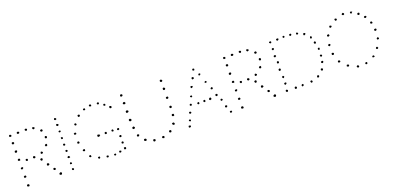

<svg xmlns="http://www.w3.org/2000/svg" viewBox="2 -1648 5266 2574"><g transform="rotate(-20 2635.0 -360.5)"><path d="M341.8 -704.1Q336.9 -704.1 333 -703.1Q329.1 -702.1 325.2 -704.1Q319.3 -709 318.4 -712.9Q317.4 -716.8 315.4 -719.7Q319.3 -723.6 321.3 -731.4Q325.2 -731.4 328.1 -732.4Q331.1 -733.4 334 -732.4Q337.9 -732.4 340.3 -729.5Q342.8 -726.6 347.7 -725.6Q349.6 -715.8 346.7 -711.4Q343.8 -707 341.8 -704.1ZM238.3 -716.8Q237.3 -712.9 234.4 -711.9Q231.4 -710.9 233.4 -706.1Q229.5 -705.1 227.5 -703.6Q225.6 -702.1 221.7 -701.2Q217.8 -701.2 214.4 -702.1Q210.9 -703.1 207 -704.1Q204.1 -706.1 203.6 -709.5Q203.1 -712.9 201.2 -715.8Q204.1 -718.8 206.1 -727.5Q210 -729.5 214.8 -730Q219.7 -730.5 224.6 -730.5Q231.4 -722.7 232.9 -723.1Q234.4 -723.6 235.4 -722.7ZM124 -712.9Q122.1 -706.1 122.1 -702.1Q101.6 -694.3 93.8 -702.1Q93.8 -705.1 92.3 -707.5Q90.8 -710 90.8 -712.9Q94.7 -717.8 94.2 -720.7Q93.8 -723.6 95.7 -726.6Q97.7 -724.6 100.1 -726.1Q102.5 -727.5 106.4 -727.5Q110.4 -726.6 112.3 -725.6Q114.3 -724.6 118.2 -722.7Q118.2 -718.8 120.1 -716.8Q122.1 -714.8 124 -712.9ZM451.2 -707Q451.2 -704.1 450.7 -702.1Q450.2 -700.2 450.2 -696.3Q439.5 -689.5 434.6 -688.5Q429.7 -687.5 424.8 -691.4Q419.9 -695.3 419.9 -697.8Q419.9 -700.2 417 -700.2Q420.9 -708 418.9 -713.9Q422.9 -715.8 425.3 -717.8Q427.7 -719.7 431.6 -718.8Q447.3 -713.9 451.2 -707ZM542 -639.6Q540 -635.7 540 -634.8Q540 -633.8 539.1 -628.9Q535.2 -627.9 534.7 -625.5Q534.2 -623 529.3 -622.1Q524.4 -620.1 520.5 -622.6Q516.6 -625 511.7 -626Q509.8 -630.9 508.3 -635.7Q506.8 -640.6 508.8 -647.5Q521.5 -653.3 523.9 -652.8Q526.4 -652.3 528.3 -654.3Q535.2 -647.5 537.6 -644.5Q540 -641.6 542 -639.6ZM102.5 -590.8Q92.8 -598.6 92.8 -602.1Q92.8 -605.5 89.8 -606.4Q91.8 -608.4 92.8 -610.8Q93.8 -613.3 93.8 -618.2Q97.7 -620.1 102.5 -622.1Q107.4 -624 112.3 -622.1Q115.2 -620.1 118.2 -618.7Q121.1 -617.2 123 -615.2L125 -601.6Q113.3 -590.8 102.5 -590.8ZM565.4 -529.3Q564.5 -526.4 562 -524.4Q559.6 -522.5 558.6 -518.6Q553.7 -517.6 550.8 -517.1Q547.9 -516.6 543.9 -515.6Q541 -518.6 538.6 -523.4Q536.1 -528.3 533.2 -531.2Q537.1 -543 539.1 -544.4Q541 -545.9 543 -549.8Q547.9 -548.8 549.3 -547.9Q550.8 -546.9 554.7 -547.9Q561.5 -542 563 -541Q564.5 -540 565.4 -538.1ZM124 -498Q127 -490.2 123 -484.4Q119.1 -478.5 115.2 -473.6Q94.7 -468.8 89.8 -484.4Q92.8 -490.2 91.8 -495.1Q93.8 -496.1 95.2 -499Q96.7 -502 98.6 -503.9Q113.3 -503.9 116.2 -501.5Q119.1 -499 124 -498ZM523.4 -448.2 531.2 -438.5Q532.2 -428.7 531.2 -426.3Q530.3 -423.8 530.3 -420.9Q525.4 -422.9 524.4 -419.9Q523.4 -417 519.5 -415Q513.7 -415 510.7 -417.5Q507.8 -419.9 502.9 -419.9Q504.9 -424.8 502.4 -427.2Q500 -429.7 499 -432.6Q506.8 -444.3 512.2 -445.3Q517.6 -446.3 523.4 -448.2ZM125 -374Q121.1 -364.3 121.6 -362.8Q122.1 -361.3 122.1 -360.4Q115.2 -351.6 114.3 -354Q113.3 -356.4 111.3 -357.4Q99.6 -357.4 97.7 -358.9Q95.7 -360.4 93.8 -361.3Q91.8 -368.2 91.8 -370.1Q91.8 -372.1 89.8 -374Q97.7 -382.8 102.1 -384.8Q106.4 -386.7 115.2 -385.7Q118.2 -383.8 120.1 -379.9Q122.1 -376 125 -374ZM443.4 -359.4Q443.4 -346.7 434.6 -342.8Q418 -338.9 411.1 -346.7Q412.1 -354.5 412.6 -358.9Q413.1 -363.3 416 -370.1Q418.9 -371.1 422.4 -372.1Q425.8 -373 427.7 -372.1Q438.5 -365.2 439.9 -363.3Q441.4 -361.3 443.4 -359.4ZM327.1 -342.8Q325.2 -337.9 326.7 -333.5Q328.1 -329.1 325.2 -324.2Q323.2 -320.3 314.9 -318.8Q306.6 -317.4 301.8 -320.3Q296.9 -329.1 294.9 -331.1Q293 -333 293.9 -335Q293.9 -337.9 296.9 -340.8Q299.8 -343.8 300.8 -347.7Q304.7 -347.7 307.1 -348.6Q309.6 -349.6 313.5 -349.6Q317.4 -348.6 319.8 -345.2Q322.3 -341.8 327.1 -342.8ZM214.8 -346.7Q216.8 -342.8 218.3 -341.8Q219.7 -340.8 221.7 -336.9Q218.8 -325.2 218.3 -324.7Q217.8 -324.2 214.8 -320.3Q203.1 -315.4 198.2 -320.3Q188.5 -332 190.4 -336.9Q192.4 -341.8 194.3 -345.7Q203.1 -349.6 206.5 -347.7Q210 -345.7 214.8 -346.7ZM403.3 -256.8Q395.5 -256.8 392.1 -257.3Q388.7 -257.8 383.8 -255.9Q382.8 -259.8 380.9 -261.7Q378.9 -263.7 378.9 -267.6Q377 -272.5 377.9 -274.9Q378.9 -277.3 377.9 -282.2Q388.7 -286.1 394.5 -289.1Q399.4 -287.1 401.4 -285.2Q403.3 -283.2 408.2 -281.2Q410.2 -269.5 407.2 -265.6Q404.3 -261.7 403.3 -256.8ZM119.1 -262.7Q121.1 -258.8 122.6 -255.9Q124 -252.9 125 -248Q123 -245.1 120.6 -244.1Q118.2 -243.2 116.2 -241.2Q107.4 -233.4 107.4 -233.9Q107.4 -234.4 105.5 -235.4Q95.7 -237.3 94.2 -239.7Q92.8 -242.2 90.8 -243.2Q92.8 -248 91.8 -251Q90.8 -253.9 91.8 -257.8Q99.6 -260.7 100.1 -261.7Q100.6 -262.7 102.5 -262.7Q110.4 -263.7 119.1 -262.7ZM458 -196.3 465.8 -188.5Q471.7 -180.7 471.7 -178.7Q471.7 -176.8 473.6 -176.8Q462.9 -167 457 -164.6Q451.2 -162.1 444.3 -165Q438.5 -169.9 435.5 -172.9Q436.5 -182.6 438 -186.5Q439.5 -190.4 441.4 -193.4Q445.3 -195.3 449.7 -195.3Q454.1 -195.3 458 -196.3ZM91.8 -137.7Q103.5 -144.5 107.4 -144.5Q114.3 -142.6 119.1 -142.6Q122.1 -134.8 123.5 -133.8Q125 -132.8 125 -129.9Q125 -127 122.6 -123Q120.1 -119.1 118.2 -117.2Q103.5 -114.3 98.6 -116.2Q96.7 -117.2 94.7 -120.6Q92.8 -124 90.8 -126Q89.8 -129.9 91.3 -131.3Q92.8 -132.8 91.8 -137.7ZM522.5 -77.1Q515.6 -78.1 510.3 -78.6Q504.9 -79.1 501 -82Q498 -93.8 497.6 -96.2Q497.1 -98.6 499 -101.6Q505.9 -106.4 508.8 -107.9Q511.7 -109.4 516.6 -107.4Q526.4 -100.6 528.3 -100.6Q530.3 -96.7 530.8 -90.8Q531.2 -85 526.4 -83ZM114.3 10.7Q109.4 8.8 104 8.3Q98.6 7.8 93.8 5.9Q88.9 -4.9 89.8 -9.3Q90.8 -13.7 93.8 -14.6Q100.6 -23.4 102.5 -22.5Q104.5 -21.5 107.4 -21.5Q117.2 -21.5 122.1 -14.6Q125 -8.8 125 -4.9Q125 -1 124 1Q119.1 3.9 118.2 6.8Q117.2 9.8 114.3 10.7ZM577.1 11.7Q572.3 11.7 570.3 10.3Q568.4 8.8 561.5 8.8Q559.6 5.9 556.6 4.4Q553.7 2.9 551.8 1Q553.7 -13.7 554.7 -14.6Q564.5 -21.5 568.8 -22Q573.2 -22.5 576.2 -23.4Q580.1 -21.5 583 -18.6Q585.9 -15.6 588.9 -12.7Q588.9 -2 585.9 2Q581.1 8.8 580.1 9.8Q579.1 10.7 577.1 11.7Z M764.6 -722.7Q765.6 -717.8 764.6 -715.3Q763.7 -712.9 763.7 -709Q752.9 -706.1 750 -705.1Q747.1 -704.1 745.1 -704.1Q733.4 -710 733.4 -717.8Q733.4 -722.7 735.8 -725.1Q738.3 -727.5 740.2 -732.4Q749 -734.4 754.9 -730.5Q760.7 -726.6 764.6 -722.7ZM767.6 -637.7Q764.6 -627.9 764.6 -625Q756.8 -620.1 754.9 -620.1Q749 -618.2 744.6 -620.1Q740.2 -622.1 738.3 -624Q732.4 -634.8 733.9 -636.7Q735.4 -638.7 734.4 -642.6Q738.3 -643.6 740.7 -646.5Q743.2 -649.4 748 -649.4Q757.8 -644.5 761.7 -642.6Q765.6 -640.6 767.6 -637.7ZM759.8 -531.2Q752 -528.3 744.1 -529.3Q739.3 -533.2 735.8 -537.1Q732.4 -541 736.3 -547.9Q750 -556.6 754.4 -553.7Q758.8 -550.8 763.7 -547.9Q763.7 -540 762.7 -536.6Q761.7 -533.2 759.8 -531.2ZM738.3 -435.5Q737.3 -441.4 735.4 -446.8Q733.4 -452.1 734.4 -457Q738.3 -459 741.2 -460.4Q744.1 -461.9 749 -460.9Q752.9 -460 755.4 -457.5Q757.8 -455.1 761.7 -455.1Q761.7 -446.3 760.3 -442.4Q758.8 -438.5 755.9 -433.6Q750 -434.6 746.6 -434.1Q743.2 -433.6 738.3 -435.5ZM754.9 -341.8Q747.1 -339.8 742.2 -340.8Q736.3 -343.8 735.8 -343.8Q735.4 -343.8 733.4 -347.7Q729.5 -356.4 731.4 -359.4Q734.4 -364.3 736.8 -365.2Q739.3 -366.2 739.3 -368.2Q747.1 -369.1 749 -368.2Q751 -367.2 755.9 -365.2Q756.8 -361.3 759.3 -359.9Q761.7 -358.4 761.7 -355.5Q761.7 -350.6 759.3 -348.6Q756.8 -346.7 754.9 -341.8ZM740.2 -278.3Q741.2 -280.3 745.1 -278.3Q749 -276.4 751 -279.3Q756.8 -273.4 758.3 -273.4Q759.8 -273.4 761.7 -272.5Q763.7 -265.6 761.7 -261.2Q759.8 -256.8 757.8 -252.9Q752 -251 745.1 -251.5Q738.3 -252 734.4 -255.9Q732.4 -262.7 733.4 -269Q734.4 -275.4 740.2 -278.3ZM752 -191.4Q754.9 -183.6 761.7 -182.6Q762.7 -172.9 764.2 -172.9Q765.6 -172.9 766.6 -170.9Q760.7 -168 759.8 -166.5Q758.8 -165 756.8 -166Q752 -164.1 748 -163.6Q744.1 -163.1 739.3 -164.1Q732.4 -168.9 730.5 -171.9Q728.5 -174.8 728.5 -175.8Q733.4 -184.6 735.8 -186Q738.3 -187.5 740.2 -191.4Q743.2 -189.5 746.1 -190.9Q749 -192.4 752 -191.4ZM744.1 -103.5Q751 -99.6 754.9 -99.6Q759.8 -90.8 760.7 -86.9Q761.7 -83 759.8 -81.1Q754.9 -77.1 749 -77.1Q743.2 -77.1 735.4 -78.1Q734.4 -82 732.9 -83.5Q731.4 -85 731.4 -89.8Q737.3 -100.6 739.7 -101.1Q742.2 -101.6 744.1 -103.5ZM731.4 -14.6Q740.2 -18.6 740.7 -19Q741.2 -19.5 744.1 -19.5Q747.1 -21.5 749.5 -19Q752 -16.6 755.9 -15.6Q759.8 -7.8 759.3 -5.4Q758.8 -2.9 760.7 -2Q758.8 1 756.3 2Q753.9 2.9 753.9 6.8Q744.1 9.8 738.8 5.9Q733.4 2 730.5 -2.9Q731.4 -4.9 731.4 -8.3Q731.4 -11.7 731.4 -14.6Z M1266.6 -737.3Q1267.6 -727.5 1266.1 -724.1Q1264.6 -720.7 1263.7 -715.8Q1247.1 -712.9 1236.3 -723.6Q1235.4 -728.5 1236.8 -731Q1238.3 -733.4 1237.3 -737.3Q1242.2 -739.3 1247.1 -744.1Q1253.9 -743.2 1257.8 -740.7Q1261.7 -738.3 1266.6 -737.3ZM1374 -726.6Q1376 -711.9 1369.1 -707Q1358.4 -703.1 1350.6 -709Q1342.8 -714.8 1344.7 -723.6Q1346.7 -727.5 1351.6 -731Q1356.4 -734.4 1361.3 -734.4Q1366.2 -734.4 1368.7 -731.4Q1371.1 -728.5 1374 -726.6ZM1171.9 -716.8Q1171.9 -711.9 1172.9 -708.5Q1173.8 -705.1 1173.8 -700.2Q1165 -693.4 1157.2 -694.3Q1154.3 -694.3 1151.4 -697.8Q1148.4 -701.2 1144.5 -699.2Q1144.5 -705.1 1144.5 -707.5Q1144.5 -710 1145.5 -715.8Q1155.3 -721.7 1161.1 -720.2Q1167 -718.8 1171.9 -716.8ZM1448.2 -662.1Q1443.4 -660.2 1439.5 -659.2Q1435.5 -658.2 1428.7 -660.2Q1420.9 -668 1420.4 -670.4Q1419.9 -672.9 1418 -674.8Q1421.9 -679.7 1427.2 -684.1Q1432.6 -688.5 1439.5 -686.5Q1449.2 -676.8 1449.7 -671.4Q1450.2 -666 1448.2 -662.1ZM1078.1 -657.2Q1076.2 -652.3 1076.2 -644.5Q1074.2 -640.6 1070.3 -639.2Q1066.4 -637.7 1062.5 -635.7Q1058.6 -635.7 1056.6 -637.7Q1054.7 -639.6 1049.8 -639.6Q1050.8 -642.6 1048.8 -645Q1046.9 -647.5 1046.9 -650.4Q1045.9 -653.3 1047.4 -656.2Q1048.8 -659.2 1047.9 -662.1Q1058.6 -668 1063.5 -667Q1068.4 -666 1072.3 -664.1ZM1486.3 -629.9Q1499 -632.8 1502.9 -630.4Q1506.8 -627.9 1511.7 -627.9Q1516.6 -622.1 1517.6 -618.2Q1518.6 -614.3 1516.6 -609.4Q1509.8 -601.6 1508.8 -601.1Q1507.8 -600.6 1506.8 -600.6Q1495.1 -599.6 1490.7 -603.5Q1486.3 -607.4 1484.4 -612.3Q1486.3 -620.1 1488.3 -623ZM992.2 -568.4Q996.1 -560.5 996.1 -552.7Q992.2 -545.9 988.3 -543.9Q986.3 -543.9 982.9 -543.5Q979.5 -543 977.5 -543Q971.7 -547.9 968.3 -550.8Q964.8 -553.7 964.8 -558.6L969.7 -568.4Q971.7 -571.3 975.6 -571.8Q979.5 -572.3 981.4 -572.3Q986.3 -572.3 992.2 -568.4ZM917 -447.3Q921.9 -449.2 925.3 -452.6Q928.7 -456.1 933.6 -456.1Q939.5 -453.1 942.4 -453.6Q945.3 -454.1 947.3 -452.1Q949.2 -448.2 950.2 -443.8Q951.2 -439.5 949.2 -434.6Q943.4 -428.7 942.4 -429.2Q941.4 -429.7 939.5 -428.7Q925.8 -429.7 923.8 -431.2Q921.9 -432.6 918 -436.5Q920.9 -443.4 918.5 -443.8Q916 -444.3 917 -447.3ZM1228.5 -325.2Q1227.5 -320.3 1231.9 -319.3Q1236.3 -318.4 1241.2 -318.4Q1241.2 -316.4 1242.7 -314.5Q1244.1 -312.5 1243.2 -307.6Q1233.4 -304.7 1230.5 -296.9Q1225.6 -297.9 1222.7 -295.4Q1219.7 -293 1214.8 -294.9Q1208 -300.8 1207 -300.8Q1206.1 -300.8 1204.1 -302.7Q1204.1 -307.6 1203.6 -311.5Q1203.1 -315.4 1205.1 -319.3Q1209 -325.2 1211.4 -325.2Q1213.9 -325.2 1213.9 -327.1Q1218.8 -327.1 1221.7 -325.2Q1224.6 -323.2 1228.5 -325.2ZM1333 -324.2Q1337.9 -317.4 1338.9 -314Q1339.8 -310.5 1337.9 -308.6Q1335 -300.8 1333 -295.9H1317.4Q1314.5 -297.9 1312.5 -300.8Q1310.5 -303.7 1308.6 -305.7Q1309.6 -308.6 1309.6 -312.5Q1309.6 -316.4 1309.6 -320.3Q1314.5 -320.3 1316.4 -322.3Q1318.4 -324.2 1321.3 -326.2Q1324.2 -324.2 1326.2 -324.7Q1328.1 -325.2 1333 -324.2ZM1425.8 -325.2Q1430.7 -314.5 1432.6 -314.9Q1434.6 -315.4 1434.6 -313.5Q1434.6 -302.7 1429.7 -297.9Q1419.9 -297.9 1418.5 -296.9Q1417 -295.9 1414.1 -297.9Q1405.3 -305.7 1405.3 -306.6Q1405.3 -307.6 1406.2 -313.5Q1407.2 -319.3 1409.2 -321.3Q1413.1 -325.2 1425.8 -325.2ZM947.3 -327.1Q949.2 -322.3 949.2 -317.9Q949.2 -313.5 949.2 -305.7Q945.3 -301.8 939.5 -301.8Q933.6 -301.8 925.8 -301.8Q918.9 -309.6 918.9 -310.5Q918.9 -311.5 918.9 -314.5Q918.9 -319.3 920.9 -322.3Q922.9 -325.2 924.8 -328.1Q928.7 -329.1 931.2 -330.1Q933.6 -331.1 937.5 -330.1ZM1507.8 -292Q1501 -290 1498.5 -290.5Q1496.1 -291 1494.1 -288.1Q1489.3 -291 1485.4 -293.9Q1481.4 -296.9 1481.4 -301.8Q1485.4 -308.6 1485.4 -310.5Q1485.4 -312.5 1487.3 -314.5Q1500 -318.4 1505.4 -315.4Q1510.7 -312.5 1512.7 -306.6Q1510.7 -297.9 1510.3 -295.9Q1509.8 -293.9 1507.8 -292ZM1506.8 -215.8Q1506.8 -210.9 1508.8 -207.5Q1510.7 -204.1 1508.8 -200.2Q1506.8 -192.4 1500 -190.4Q1493.2 -188.5 1487.3 -190.4Q1484.4 -195.3 1480.5 -199.2Q1476.6 -203.1 1478.5 -210.9Q1482.4 -212.9 1485.8 -215.3Q1489.3 -217.8 1494.1 -219.7Q1498 -219.7 1499.5 -217.3Q1501 -214.8 1506.8 -215.8ZM985.4 -203.1Q983.4 -195.3 986.3 -188.5Q980.5 -181.6 980 -180.7Q979.5 -179.7 977.5 -178.7Q962.9 -178.7 960 -183.1Q957 -187.5 954.1 -189.5Q953.1 -196.3 956.5 -200.7Q960 -205.1 965.3 -206.5Q970.7 -208 976.1 -207Q981.4 -206.1 985.4 -203.1ZM1476.6 -109.4Q1477.5 -115.2 1479 -116.7Q1480.5 -118.2 1479.5 -122.1Q1482.4 -124 1484.9 -126.5Q1487.3 -128.9 1492.2 -128.9Q1499 -126 1500.5 -125Q1502 -124 1504.9 -123Q1505.9 -111.3 1506.3 -110.4Q1506.8 -109.4 1506.8 -107.4Q1503.9 -103.5 1502 -101.6Q1500 -99.6 1498 -99.6Q1495.1 -98.6 1492.2 -99.1Q1489.3 -99.6 1486.3 -99.6Q1484.4 -101.6 1482.4 -104.5Q1480.5 -107.4 1476.6 -109.4ZM1032.2 -101.6Q1034.2 -96.7 1035.6 -90.3Q1037.1 -84 1035.2 -77.1Q1030.3 -76.2 1026.4 -76.2Q1022.5 -76.2 1017.6 -75.2Q1013.7 -80.1 1010.3 -82.5Q1006.8 -85 1006.8 -91.8Q1007.8 -99.6 1015.1 -102.1Q1022.5 -104.5 1032.2 -101.6ZM1141.6 -37.1Q1140.6 -32.2 1141.1 -30.8Q1141.6 -29.3 1141.6 -24.4L1132.8 -15.6Q1121.1 -16.6 1117.2 -21.5Q1113.3 -26.4 1113.3 -29.3Q1112.3 -31.2 1113.8 -34.2Q1115.2 -37.1 1114.3 -41Q1121.1 -43.9 1129.9 -44.4Q1138.7 -44.9 1141.6 -37.1ZM1437.5 -14.6Q1436.5 -11.7 1436.5 -9.3Q1436.5 -6.8 1435.5 -3.9Q1433.6 0 1428.7 2.4Q1423.8 4.9 1417 2.9Q1414.1 2 1412.6 0Q1411.1 -2 1406.2 -3.9Q1405.3 -12.7 1409.2 -18.6Q1413.1 -24.4 1420.9 -24.4Q1424.8 -24.4 1427.2 -21Q1429.7 -17.6 1434.6 -19.5ZM1255.9 -11.7Q1252 -2.9 1254.4 -2.4Q1256.8 -2 1255.9 0Q1251 2 1246.1 5.9Q1241.2 9.8 1236.3 7.8Q1232.4 5.9 1231.4 3.4Q1230.5 1 1225.6 0Q1223.6 -12.7 1229.5 -18.6Q1242.2 -20.5 1247.1 -18.1Q1252 -15.6 1255.9 -11.7ZM1337.9 17.6Q1333 14.6 1330.1 8.3Q1327.1 2 1330.1 -2.9Q1341.8 -8.8 1346.7 -7.8Q1351.6 -6.8 1354.5 -4.9Q1356.4 3.9 1357.9 3.9Q1359.4 3.9 1358.4 7.8Q1349.6 19.5 1337.9 17.6ZM1492.2 -44.9H1503.9Q1505.9 -43 1508.3 -40.5Q1510.7 -38.1 1512.7 -36.1Q1512.7 -23.4 1505.9 -16.6Q1498 -16.6 1494.1 -15.6Q1490.2 -14.6 1485.4 -19.5Q1481.4 -29.3 1482.9 -33.7Q1484.4 -38.1 1484.4 -43Z M2266.6 -699.2Q2258.8 -701.2 2257.8 -700.2Q2256.8 -699.2 2254.9 -699.2Q2246.1 -701.2 2242.7 -710.9Q2239.3 -720.7 2247.1 -728.5Q2250 -730.5 2254.9 -730Q2259.8 -729.5 2262.7 -731.4Q2270.5 -726.6 2274.4 -718.8Q2280.3 -708 2266.6 -699.2ZM1679.7 -726.6Q1683.6 -726.6 1687.5 -728Q1691.4 -729.5 1695.3 -727.5Q1705.1 -723.6 1706.1 -722.7Q1709 -713.9 1708 -711.9Q1707 -710 1708 -707Q1700.2 -695.3 1684.6 -697.3Q1682.6 -698.2 1679.7 -700.7Q1676.8 -703.1 1674.8 -705.1Q1672.9 -715.8 1676.8 -719.7ZM2252.9 -584Q2251 -585.9 2248.5 -588.4Q2246.1 -590.8 2243.2 -592.8Q2244.1 -606.4 2245.1 -610.4Q2246.1 -614.3 2251 -616.2Q2252.9 -617.2 2257.3 -617.7Q2261.7 -618.2 2264.6 -616.2Q2266.6 -615.2 2271.5 -610.4Q2276.4 -605.5 2276.4 -600.6Q2277.3 -596.7 2273.9 -591.8Q2270.5 -586.9 2265.6 -585Q2263.7 -584 2260.3 -584.5Q2256.8 -585 2252.9 -584ZM1672.9 -595.7Q1674.8 -598.6 1673.8 -601.6Q1672.9 -604.5 1673.8 -607.4Q1679.7 -615.2 1682.6 -615.2Q1687.5 -619.1 1691.4 -618.7Q1695.3 -618.2 1700.2 -617.2Q1706.1 -608.4 1707.5 -606Q1709 -603.5 1710 -601.6Q1710 -593.8 1703.6 -589.4Q1697.3 -585 1689.5 -586.9Q1683.6 -587.9 1680.7 -590.8Q1677.7 -593.8 1672.9 -595.7ZM2274.4 -482.4Q2273.4 -476.6 2273.9 -473.6Q2274.4 -470.7 2276.4 -466.8Q2268.6 -464.8 2267.6 -459Q2259.8 -456.1 2251.5 -459.5Q2243.2 -462.9 2241.2 -470.7Q2241.2 -474.6 2242.2 -477.1Q2243.2 -479.5 2245.1 -484.4Q2254.9 -488.3 2258.3 -487.8Q2261.7 -487.3 2266.6 -487.3ZM1672.9 -473.6Q1673.8 -479.5 1673.3 -481.9Q1672.9 -484.4 1673.8 -491.2Q1683.6 -499 1684.6 -499Q1698.2 -499 1701.2 -495.1Q1704.1 -491.2 1709 -489.3Q1710 -483.4 1709 -475.6Q1705.1 -473.6 1703.1 -471.2Q1701.2 -468.8 1696.3 -466.8Q1688.5 -467.8 1686 -467.3Q1683.6 -466.8 1680.7 -467.8ZM1709 -356.4Q1703.1 -351.6 1700.2 -346.7Q1694.3 -346.7 1690.9 -345.7Q1687.5 -344.7 1682.6 -345.7Q1680.7 -348.6 1678.2 -350.6Q1675.8 -352.5 1673.8 -357.4Q1671.9 -360.4 1673.3 -362.8Q1674.8 -365.2 1672.9 -370.1Q1680.7 -377.9 1682.1 -377.4Q1683.6 -377 1685.5 -379.9Q1689.5 -377.9 1694.8 -377Q1700.2 -376 1704.1 -374Q1710 -362.3 1709 -360.4Q1708 -358.4 1709 -356.4ZM2270.5 -327.1Q2265.6 -327.1 2260.7 -326.7Q2255.9 -326.2 2251 -327.1Q2244.1 -335 2244.6 -335.9Q2245.1 -336.9 2244.1 -337.9Q2241.2 -344.7 2244.1 -350.1Q2247.1 -355.5 2252 -357.4Q2255.9 -359.4 2260.7 -357.9Q2265.6 -356.4 2270.5 -355.5Q2272.5 -350.6 2274.9 -348.1Q2277.3 -345.7 2276.4 -340.8Q2275.4 -336.9 2272.9 -334.5Q2270.5 -332 2270.5 -327.1ZM1689.5 -232.4Q1681.6 -242.2 1680.7 -244.1V-254.9Q1686.5 -260.7 1691.4 -262.7Q1696.3 -264.6 1704.1 -265.6Q1710 -256.8 1711.4 -256.8Q1712.9 -256.8 1714.8 -254.9Q1717.8 -243.2 1713.9 -239.7Q1710 -236.3 1706.1 -233.4Q1701.2 -233.4 1697.3 -232.9Q1693.4 -232.4 1689.5 -232.4ZM2267.6 -217.8Q2262.7 -217.8 2260.3 -215.3Q2257.8 -212.9 2253.9 -212.9Q2249 -212.9 2245.1 -215.8Q2241.2 -218.8 2236.3 -220.7Q2236.3 -235.4 2238.8 -237.8Q2241.2 -240.2 2243.2 -244.1Q2252.9 -246.1 2261.7 -244.1Q2263.7 -240.2 2265.1 -238.3Q2266.6 -236.3 2268.6 -234.4Q2268.6 -227.5 2268.1 -225.1Q2267.6 -222.7 2267.6 -217.8ZM1703.1 -136.7Q1711.9 -146.5 1722.7 -149.4Q1726.6 -143.6 1731.4 -141.6Q1736.3 -139.6 1737.3 -133.8Q1730.5 -120.1 1729.5 -119.1Q1723.6 -116.2 1717.3 -116.7Q1710.9 -117.2 1709 -119.1Q1705.1 -121.1 1704.6 -126.5Q1704.1 -131.8 1703.1 -136.7ZM2200.2 -127.9Q2210.9 -130.9 2215.8 -132.8Q2220.7 -134.8 2225.6 -132.8Q2235.4 -121.1 2236.3 -120.1Q2237.3 -119.1 2236.3 -113.3Q2234.4 -110.4 2231.9 -107.9Q2229.5 -105.5 2228.5 -100.6Q2222.7 -100.6 2219.2 -100.6Q2215.8 -100.6 2213.9 -102.5Q2211.9 -104.5 2210.4 -107.4Q2209 -110.4 2205.1 -110.4Q2203.1 -114.3 2202.1 -116.7Q2201.2 -119.1 2203.1 -124ZM1809.6 -44.9Q1806.6 -32.2 1803.7 -30.8Q1800.8 -29.3 1797.9 -25.4Q1793.9 -27.3 1791 -27.8Q1788.1 -28.3 1783.2 -29.3Q1781.2 -33.2 1777.3 -34.7Q1773.4 -36.1 1771.5 -38.1Q1772.5 -42 1773.9 -44.9Q1775.4 -47.9 1774.4 -52.7Q1782.2 -60.5 1793.9 -58.6Q1799.8 -54.7 1801.3 -54.7Q1802.7 -54.7 1803.7 -53.7ZM2130.9 -25.4Q2130.9 -30.3 2129.4 -33.2Q2127.9 -36.1 2126 -39.1Q2129.9 -41 2130.4 -43.5Q2130.9 -45.9 2132.8 -47.9Q2134.8 -49.8 2138.2 -51.8Q2141.6 -53.7 2146.5 -52.7Q2156.2 -48.8 2156.2 -47.9Q2156.2 -46.9 2157.2 -45.9Q2163.1 -35.2 2162.1 -34.7Q2161.1 -34.2 2160.2 -32.2Q2155.3 -22.5 2154.3 -22.5Q2145.5 -16.6 2140.6 -21.5ZM1922.9 2Q1918.9 14.6 1911.1 18.6Q1903.3 22.5 1892.6 17.6Q1890.6 13.7 1888.7 11.2Q1886.7 8.8 1886.7 3.9Q1886.7 -1 1890.1 -5.4Q1893.6 -9.8 1896.5 -12.7Q1900.4 -11.7 1904.3 -11.2Q1908.2 -10.7 1912.1 -9.8Q1914.1 -4.9 1917 -2.9Q1919.9 -1 1922.9 2ZM2045.9 -2.9Q2043.9 0 2045.9 2.4Q2047.9 4.9 2046.9 8.8Q2045.9 13.7 2042.5 16.6Q2039.1 19.5 2034.2 22.5Q2029.3 21.5 2027.3 18.6Q2025.4 15.6 2020.5 17.6Q2018.6 14.6 2016.6 13.7Q2014.6 12.7 2012.7 9.8Q2013.7 1 2015.1 -1.5Q2016.6 -3.9 2018.6 -7.8Q2022.5 -8.8 2026.4 -9.3Q2030.3 -9.8 2035.2 -9.8Q2042 -4.9 2043.5 -4.9Q2044.9 -4.9 2045.9 -2.9Z M2724.6 -720.7Q2728.5 -713.9 2732.4 -711.9Q2731.4 -701.2 2729 -699.7Q2726.6 -698.2 2725.6 -694.3Q2717.8 -694.3 2714.8 -694.3Q2707 -699.2 2705.6 -698.7Q2704.1 -698.2 2703.1 -700.2Q2702.1 -709 2703.6 -710.4Q2705.1 -711.9 2705.1 -716.8Q2707 -720.7 2712.9 -721.7Q2718.8 -722.7 2724.6 -720.7ZM2773.4 -605.5Q2767.6 -605.5 2763.7 -608.4Q2759.8 -611.3 2755.9 -613.3Q2757.8 -625 2760.3 -628.4Q2762.7 -631.8 2767.6 -632.8L2778.3 -631.8Q2780.3 -630.9 2783.2 -627.4Q2786.1 -624 2787.1 -621.1Q2782.2 -611.3 2779.3 -610.4Q2776.4 -609.4 2775.4 -606.4ZM2672.9 -588.9Q2668 -586.9 2664.1 -588.9Q2660.2 -590.8 2657.2 -588.9Q2655.3 -600.6 2654.8 -602.1Q2654.3 -603.5 2654.3 -606.4Q2655.3 -611.3 2657.7 -612.8Q2660.2 -614.3 2662.1 -617.2Q2668.9 -617.2 2671.9 -616.7Q2674.8 -616.2 2678.7 -616.2Q2680.7 -611.3 2683.6 -608.4Q2686.5 -605.5 2685.5 -599.6Q2685.5 -594.7 2681.2 -592.8Q2676.8 -590.8 2672.9 -588.9ZM2821.3 -508.8Q2824.2 -505.9 2826.7 -502.9Q2829.1 -500 2831.1 -495.1L2822.3 -484.4Q2817.4 -482.4 2812.5 -484.4Q2807.6 -486.3 2802.7 -488.3Q2799.8 -497.1 2801.8 -501Q2809.6 -508.8 2821.3 -508.8ZM2602.5 -486.3Q2599.6 -499 2601.1 -501Q2602.5 -502.9 2602.5 -506.8Q2606.4 -508.8 2610.8 -511.2Q2615.2 -513.7 2618.2 -508.8Q2623 -509.8 2624 -508.3Q2625 -506.8 2628.9 -506.8Q2629.9 -498 2632.8 -494.1Q2627.9 -489.3 2624 -487.3Q2611.3 -481.4 2608.4 -482.9Q2605.5 -484.4 2602.5 -486.3ZM2875 -377.9Q2871.1 -377 2868.7 -375Q2866.2 -373 2862.3 -373Q2857.4 -374 2855 -376.5Q2852.5 -378.9 2848.6 -379.9Q2849.6 -385.7 2847.7 -390.6Q2857.4 -403.3 2864.3 -403.3Q2871.1 -403.3 2875 -397.5Q2878.9 -390.6 2877.4 -387.2Q2876 -383.8 2875 -377.9ZM2577.1 -390.6Q2580.1 -386.7 2579.6 -382.3Q2579.1 -377.9 2581.1 -373Q2572.3 -368.2 2570.3 -367.2Q2568.4 -366.2 2566.4 -366.2L2556.6 -373Q2551.8 -378.9 2552.7 -381.8Q2553.7 -384.8 2551.8 -386.7Q2561.5 -392.6 2565.9 -391.6Q2570.3 -390.6 2575.2 -391.6ZM2890.6 -265.6Q2888.7 -267.6 2885.3 -269Q2881.8 -270.5 2879.9 -274.4Q2877.9 -286.1 2876 -290Q2889.6 -296.9 2897 -295.9Q2904.3 -294.9 2907.2 -290Q2908.2 -288.1 2908.7 -283.7Q2909.2 -279.3 2908.2 -277.3Q2906.2 -269.5 2901.4 -269Q2896.5 -268.6 2890.6 -265.6ZM2535.2 -286.1Q2537.1 -284.2 2537.1 -280.8Q2537.1 -277.3 2539.1 -274.4Q2534.2 -265.6 2533.7 -265.6Q2533.2 -265.6 2531.2 -263.7Q2525.4 -259.8 2518.6 -263.7Q2514.6 -266.6 2511.7 -269.5Q2508.8 -272.5 2508.8 -274.4Q2507.8 -278.3 2510.7 -282.7Q2513.7 -287.1 2517.6 -290Q2520.5 -292 2525.4 -289.6Q2530.3 -287.1 2535.2 -286.1ZM2637.7 -274.4Q2639.6 -268.6 2639.6 -265.1Q2639.6 -261.7 2641.6 -257.8Q2636.7 -252 2636.2 -251Q2635.7 -250 2633.8 -248Q2629.9 -246.1 2626 -247.1Q2622.1 -248 2618.2 -249Q2614.3 -258.8 2611.3 -260.7Q2612.3 -265.6 2615.7 -269Q2619.1 -272.5 2623 -275.4Q2631.8 -273.4 2633.3 -274.4Q2634.8 -275.4 2637.7 -274.4ZM2808.6 -274.4Q2807.6 -268.6 2810.5 -266.1Q2813.5 -263.7 2812.5 -259.8Q2812.5 -253.9 2806.6 -250Q2791 -246.1 2791 -245.1Q2788.1 -247.1 2785.6 -248.5Q2783.2 -250 2780.3 -252Q2781.2 -254.9 2780.3 -257.8Q2779.3 -260.7 2780.3 -263.7Q2784.2 -269.5 2784.2 -271Q2784.2 -272.5 2785.2 -273.4Q2791 -278.3 2794.4 -277.8Q2797.9 -277.3 2799.8 -279.3ZM2720.7 -276.4Q2725.6 -265.6 2726.1 -265.6Q2726.6 -265.6 2727.5 -264.6Q2727.5 -261.7 2727.1 -258.8Q2726.6 -255.9 2726.6 -252Q2719.7 -248 2718.3 -248.5Q2716.8 -249 2715.8 -248Q2705.1 -246.1 2705.1 -247.1Q2699.2 -252.9 2699.2 -258.3Q2699.2 -263.7 2698.2 -268.6Q2702.1 -272.5 2708 -274.9Q2713.9 -277.3 2720.7 -276.4ZM2928.7 -212.9Q2938.5 -210 2939.9 -210.9Q2941.4 -211.9 2943.4 -210.9Q2950.2 -203.1 2950.2 -201.2Q2950.2 -193.4 2948.2 -189.5Q2929.7 -181.6 2924.3 -188Q2918.9 -194.3 2921.9 -205.1ZM2491.2 -190.4Q2493.2 -181.6 2495.6 -181.2Q2498 -180.7 2497.1 -177.7Q2493.2 -167 2479.5 -164.1Q2471.7 -169.9 2466.8 -171.9Q2466.8 -176.8 2465.3 -178.2Q2463.9 -179.7 2465.8 -184.6Q2467.8 -187.5 2469.2 -189.5Q2470.7 -191.4 2472.7 -193.4Q2483.4 -193.4 2491.2 -190.4ZM2974.6 -105.5Q2974.6 -100.6 2976.1 -99.1Q2977.5 -97.7 2979.5 -95.7Q2977.5 -87.9 2972.2 -84Q2966.8 -80.1 2959 -78.1Q2957 -80.1 2952.6 -83Q2948.2 -85.9 2945.3 -89.8Q2946.3 -92.8 2947.3 -94.7Q2948.2 -96.7 2948.2 -101.6Q2951.2 -103.5 2957 -109.4Q2961.9 -107.4 2966.3 -107.4Q2970.7 -107.4 2974.6 -105.5ZM2453.1 -91.8Q2455.1 -85 2456.1 -83Q2457 -81.1 2455.1 -77.1Q2450.2 -70.3 2445.3 -69.3Q2440.4 -68.4 2438.5 -72.3Q2427.7 -77.1 2427.7 -80.6Q2427.7 -84 2427.7 -87.9Q2429.7 -89.8 2432.1 -91.3Q2434.6 -92.8 2435.5 -95.7Q2441.4 -96.7 2444.8 -95.2Q2448.2 -93.8 2453.1 -91.8ZM3010.7 -15.6Q3014.6 -6.8 3013.7 -4.9Q3012.7 -2.9 3013.7 1Q3009.8 7.8 3007.8 7.3Q3005.9 6.8 3004.9 8.8Q3000 6.8 2995.6 6.8Q2991.2 6.8 2986.3 5.9Q2984.4 -5.9 2983.9 -7.3Q2983.4 -8.8 2984.4 -10.7Q2990.2 -18.6 3001 -17.6ZM2426.8 -15.6Q2426.8 -9.8 2427.7 -6.8Q2428.7 -3.9 2426.8 1Q2424.8 2.9 2420.9 2.9Q2417 2.9 2417 6.8Q2397.5 8.8 2396.5 -2.9Q2395.5 -14.6 2403.3 -21.5Q2413.1 -18.6 2414.1 -19.5Q2418.9 -21.5 2420.9 -19.5Q2422.9 -17.6 2426.8 -15.6Z M3395.5 -704.1Q3390.6 -704.1 3386.7 -703.1Q3382.8 -702.1 3378.9 -704.1Q3373 -709 3372.1 -712.9Q3371.1 -716.8 3369.1 -719.7Q3373 -723.6 3375 -731.4Q3378.9 -731.4 3381.8 -732.4Q3384.8 -733.4 3387.7 -732.4Q3391.6 -732.4 3394 -729.5Q3396.5 -726.6 3401.4 -725.6Q3403.3 -715.8 3400.4 -711.4Q3397.5 -707 3395.5 -704.1ZM3292 -716.8Q3291 -712.9 3288.1 -711.9Q3285.2 -710.9 3287.1 -706.1Q3283.2 -705.1 3281.2 -703.6Q3279.3 -702.1 3275.4 -701.2Q3271.5 -701.2 3268.1 -702.1Q3264.6 -703.1 3260.7 -704.1Q3257.8 -706.1 3257.3 -709.5Q3256.8 -712.9 3254.9 -715.8Q3257.8 -718.8 3259.8 -727.5Q3263.7 -729.5 3268.6 -730Q3273.4 -730.5 3278.3 -730.5Q3285.2 -722.7 3286.6 -723.1Q3288.1 -723.6 3289.1 -722.7ZM3177.7 -712.9Q3175.8 -706.1 3175.8 -702.1Q3155.3 -694.3 3147.5 -702.1Q3147.5 -705.1 3146 -707.5Q3144.5 -710 3144.5 -712.9Q3148.4 -717.8 3147.9 -720.7Q3147.5 -723.6 3149.4 -726.6Q3151.4 -724.6 3153.8 -726.1Q3156.2 -727.5 3160.2 -727.5Q3164.1 -726.6 3166 -725.6Q3168 -724.6 3171.9 -722.7Q3171.9 -718.8 3173.8 -716.8Q3175.8 -714.8 3177.7 -712.9ZM3504.9 -707Q3504.9 -704.1 3504.4 -702.1Q3503.9 -700.2 3503.9 -696.3Q3493.2 -689.5 3488.3 -688.5Q3483.4 -687.5 3478.5 -691.4Q3473.6 -695.3 3473.6 -697.8Q3473.6 -700.2 3470.7 -700.2Q3474.6 -708 3472.7 -713.9Q3476.6 -715.8 3479 -717.8Q3481.4 -719.7 3485.4 -718.8Q3501 -713.9 3504.9 -707ZM3595.7 -639.6Q3593.8 -635.7 3593.8 -634.8Q3593.8 -633.8 3592.8 -628.9Q3588.9 -627.9 3588.4 -625.5Q3587.9 -623 3583 -622.1Q3578.1 -620.1 3574.2 -622.6Q3570.3 -625 3565.4 -626Q3563.5 -630.9 3562 -635.7Q3560.5 -640.6 3562.5 -647.5Q3575.2 -653.3 3577.6 -652.8Q3580.1 -652.3 3582 -654.3Q3588.9 -647.5 3591.3 -644.5Q3593.8 -641.6 3595.7 -639.6ZM3156.2 -590.8Q3146.5 -598.6 3146.5 -602.1Q3146.5 -605.5 3143.6 -606.4Q3145.5 -608.4 3146.5 -610.8Q3147.5 -613.3 3147.5 -618.2Q3151.4 -620.1 3156.2 -622.1Q3161.1 -624 3166 -622.1Q3168.9 -620.1 3171.9 -618.7Q3174.8 -617.2 3176.8 -615.2L3178.7 -601.6Q3167 -590.8 3156.2 -590.8ZM3619.1 -529.3Q3618.2 -526.4 3615.7 -524.4Q3613.3 -522.5 3612.3 -518.6Q3607.4 -517.6 3604.5 -517.1Q3601.6 -516.6 3597.7 -515.6Q3594.7 -518.6 3592.3 -523.4Q3589.8 -528.3 3586.9 -531.2Q3590.8 -543 3592.8 -544.4Q3594.7 -545.9 3596.7 -549.8Q3601.6 -548.8 3603 -547.9Q3604.5 -546.9 3608.4 -547.9Q3615.2 -542 3616.7 -541Q3618.2 -540 3619.1 -538.1ZM3177.7 -498Q3180.7 -490.2 3176.8 -484.4Q3172.9 -478.5 3168.9 -473.6Q3148.4 -468.8 3143.6 -484.4Q3146.5 -490.2 3145.5 -495.1Q3147.5 -496.1 3148.9 -499Q3150.4 -502 3152.3 -503.9Q3167 -503.9 3169.9 -501.5Q3172.9 -499 3177.7 -498ZM3577.1 -448.2 3585 -438.5Q3585.9 -428.7 3585 -426.3Q3584 -423.8 3584 -420.9Q3579.1 -422.9 3578.1 -419.9Q3577.1 -417 3573.2 -415Q3567.4 -415 3564.5 -417.5Q3561.5 -419.9 3556.6 -419.9Q3558.6 -424.8 3556.2 -427.2Q3553.7 -429.7 3552.7 -432.6Q3560.5 -444.3 3565.9 -445.3Q3571.3 -446.3 3577.1 -448.2ZM3178.7 -374Q3174.8 -364.3 3175.3 -362.8Q3175.8 -361.3 3175.8 -360.4Q3168.9 -351.6 3168 -354Q3167 -356.4 3165 -357.4Q3153.3 -357.4 3151.4 -358.9Q3149.4 -360.4 3147.5 -361.3Q3145.5 -368.2 3145.5 -370.1Q3145.5 -372.1 3143.6 -374Q3151.4 -382.8 3155.8 -384.8Q3160.2 -386.7 3168.9 -385.7Q3171.9 -383.8 3173.8 -379.9Q3175.8 -376 3178.7 -374ZM3497.1 -359.4Q3497.1 -346.7 3488.3 -342.8Q3471.7 -338.9 3464.8 -346.7Q3465.8 -354.5 3466.3 -358.9Q3466.8 -363.3 3469.7 -370.1Q3472.7 -371.1 3476.1 -372.1Q3479.5 -373 3481.4 -372.1Q3492.2 -365.2 3493.7 -363.3Q3495.1 -361.3 3497.1 -359.4ZM3380.9 -342.8Q3378.9 -337.9 3380.4 -333.5Q3381.8 -329.1 3378.9 -324.2Q3377 -320.3 3368.7 -318.8Q3360.4 -317.4 3355.5 -320.3Q3350.6 -329.1 3348.6 -331.1Q3346.7 -333 3347.7 -335Q3347.7 -337.9 3350.6 -340.8Q3353.5 -343.8 3354.5 -347.7Q3358.4 -347.7 3360.8 -348.6Q3363.3 -349.6 3367.2 -349.6Q3371.1 -348.6 3373.5 -345.2Q3376 -341.8 3380.9 -342.8ZM3268.6 -346.7Q3270.5 -342.8 3272 -341.8Q3273.4 -340.8 3275.4 -336.9Q3272.5 -325.2 3272 -324.7Q3271.5 -324.2 3268.6 -320.3Q3256.8 -315.4 3252 -320.3Q3242.2 -332 3244.1 -336.9Q3246.1 -341.8 3248 -345.7Q3256.8 -349.6 3260.3 -347.7Q3263.7 -345.7 3268.6 -346.7ZM3457 -256.8Q3449.2 -256.8 3445.8 -257.3Q3442.4 -257.8 3437.5 -255.9Q3436.5 -259.8 3434.6 -261.7Q3432.6 -263.7 3432.6 -267.6Q3430.7 -272.5 3431.6 -274.9Q3432.6 -277.3 3431.6 -282.2Q3442.4 -286.1 3448.2 -289.1Q3453.1 -287.1 3455.1 -285.2Q3457 -283.2 3461.9 -281.2Q3463.9 -269.5 3460.9 -265.6Q3458 -261.7 3457 -256.8ZM3172.9 -262.7Q3174.8 -258.8 3176.3 -255.9Q3177.7 -252.9 3178.7 -248Q3176.8 -245.1 3174.3 -244.1Q3171.9 -243.2 3169.9 -241.2Q3161.1 -233.4 3161.1 -233.9Q3161.1 -234.4 3159.2 -235.4Q3149.4 -237.3 3147.9 -239.7Q3146.5 -242.2 3144.5 -243.2Q3146.5 -248 3145.5 -251Q3144.5 -253.9 3145.5 -257.8Q3153.3 -260.7 3153.8 -261.7Q3154.3 -262.7 3156.2 -262.7Q3164.1 -263.7 3172.9 -262.7ZM3511.7 -196.3 3519.5 -188.5Q3525.4 -180.7 3525.4 -178.7Q3525.4 -176.8 3527.3 -176.8Q3516.6 -167 3510.7 -164.6Q3504.9 -162.1 3498 -165Q3492.2 -169.9 3489.3 -172.9Q3490.2 -182.6 3491.7 -186.5Q3493.2 -190.4 3495.1 -193.4Q3499 -195.3 3503.4 -195.3Q3507.8 -195.3 3511.7 -196.3ZM3145.5 -137.7Q3157.2 -144.5 3161.1 -144.5Q3168 -142.6 3172.9 -142.6Q3175.8 -134.8 3177.2 -133.8Q3178.7 -132.8 3178.7 -129.9Q3178.7 -127 3176.3 -123Q3173.8 -119.1 3171.9 -117.2Q3157.2 -114.3 3152.3 -116.2Q3150.4 -117.2 3148.4 -120.6Q3146.5 -124 3144.5 -126Q3143.6 -129.9 3145 -131.3Q3146.5 -132.8 3145.5 -137.7ZM3576.2 -77.1Q3569.3 -78.1 3564 -78.6Q3558.6 -79.1 3554.7 -82Q3551.8 -93.8 3551.3 -96.2Q3550.8 -98.6 3552.7 -101.6Q3559.6 -106.4 3562.5 -107.9Q3565.4 -109.4 3570.3 -107.4Q3580.1 -100.6 3582 -100.6Q3584 -96.7 3584.5 -90.8Q3585 -85 3580.1 -83ZM3168 10.7Q3163.1 8.8 3157.7 8.3Q3152.3 7.8 3147.5 5.9Q3142.6 -4.9 3143.6 -9.3Q3144.5 -13.7 3147.5 -14.6Q3154.3 -23.4 3156.2 -22.5Q3158.2 -21.5 3161.1 -21.5Q3170.9 -21.5 3175.8 -14.6Q3178.7 -8.8 3178.7 -4.9Q3178.7 -1 3177.7 1Q3172.9 3.9 3171.9 6.8Q3170.9 9.8 3168 10.7ZM3630.9 11.7Q3626 11.7 3624 10.3Q3622.1 8.8 3615.2 8.8Q3613.3 5.9 3610.4 4.4Q3607.4 2.9 3605.5 1Q3607.4 -13.7 3608.4 -14.6Q3618.2 -21.5 3622.6 -22Q3627 -22.5 3629.9 -23.4Q3633.8 -21.5 3636.7 -18.6Q3639.6 -15.6 3642.6 -12.7Q3642.6 -2 3639.6 2Q3634.8 8.8 3633.8 9.8Q3632.8 10.7 3630.9 11.7Z M4018.6 -710Q4014.6 -703.1 4013.2 -698.2Q4011.7 -693.4 4003.9 -692.4Q3994.1 -696.3 3992.2 -700.2Q3989.3 -707 3989.3 -710Q3989.3 -712.9 3990.2 -714.8Q4007.8 -722.7 4012.2 -718.8Q4016.6 -714.8 4018.6 -710ZM3928.7 -710Q3930.7 -708 3930.2 -705.1Q3929.7 -702.1 3929.7 -699.2Q3925.8 -697.3 3924.8 -693.8Q3923.8 -690.4 3918.9 -688.5Q3912.1 -688.5 3910.6 -687Q3909.2 -685.5 3907.2 -686.5Q3903.3 -688.5 3899.4 -694.8Q3895.5 -701.2 3897.5 -708Q3898.4 -710 3904.3 -713.4Q3910.2 -716.8 3915 -715.8Q3918.9 -715.8 3922.4 -713.9Q3925.8 -711.9 3928.7 -710ZM4110.4 -711.9Q4110.4 -707 4112.3 -705.1Q4114.3 -703.1 4112.3 -697.3Q4103.5 -688.5 4103 -687.5Q4102.5 -686.5 4100.6 -686.5Q4091.8 -689.5 4089.8 -689.9Q4087.9 -690.4 4085.9 -692.4Q4084 -695.3 4083 -700.2Q4082 -705.1 4083 -707Q4090.8 -713.9 4092.8 -714.8Q4100.6 -716.8 4104 -714.8Q4107.4 -712.9 4110.4 -711.9ZM3816.4 -683.6Q3805.7 -684.6 3800.8 -691.4Q3796.9 -693.4 3794.9 -695.3Q3793 -697.3 3794.9 -702.1Q3803.7 -711.9 3809.6 -711.9Q3815.4 -711.9 3817.4 -710.9Q3821.3 -710 3824.2 -704.6Q3827.1 -699.2 3825.2 -693.4Q3816.4 -682.6 3816.4 -683.6ZM4187.5 -701.2Q4198.2 -697.3 4202.1 -692.9Q4206.1 -688.5 4203.1 -678.7Q4198.2 -673.8 4191.9 -672.4Q4185.5 -670.9 4178.7 -675.8Q4173.8 -684.6 4176.8 -693.4Q4180.7 -694.3 4181.6 -697.8Q4182.6 -701.2 4187.5 -701.2ZM4293.9 -653.3Q4293 -650.4 4293 -641.6Q4283.2 -635.7 4280.8 -633.3Q4278.3 -630.9 4276.4 -630.9Q4272.5 -630.9 4270 -632.3Q4267.6 -633.8 4264.6 -635.7Q4261.7 -647.5 4265.6 -655.3Q4269.5 -663.1 4279.3 -662.1Q4284.2 -661.1 4287.1 -658.2Q4290 -655.3 4293.9 -653.3ZM3828.1 -608.4Q3829.1 -603.5 3827.6 -601.1Q3826.2 -598.6 3827.1 -594.7Q3822.3 -592.8 3818.8 -589.4Q3815.4 -585.9 3809.6 -586.9Q3804.7 -587.9 3800.3 -595.2Q3795.9 -602.5 3800.8 -610.4Q3803.7 -613.3 3811.5 -615.2Q3821.3 -618.2 3828.1 -608.4ZM4361.3 -574.2Q4352.5 -564.5 4355 -564.5Q4357.4 -564.5 4356.4 -561.5Q4348.6 -557.6 4341.3 -560.5Q4334 -563.5 4331.1 -569.3Q4335.9 -582 4338.9 -586.4Q4341.8 -590.8 4348.6 -590.8Q4353.5 -587.9 4357.4 -583.5Q4361.3 -579.1 4361.3 -574.2ZM3823.2 -507.8Q3822.3 -505.9 3822.8 -502.4Q3823.2 -499 3822.3 -497.1Q3806.6 -487.3 3805.7 -487.3Q3800.8 -487.3 3795.9 -491.7Q3791 -496.1 3789.1 -501Q3791 -503.9 3791.5 -506.8Q3792 -509.8 3793.9 -512.7Q3797.9 -513.7 3801.3 -515.6Q3804.7 -517.6 3808.6 -517.6Q3817.4 -510.7 3819.3 -510.3Q3821.3 -509.8 3823.2 -507.8ZM4384.8 -477.5Q4375 -475.6 4373.5 -476.1Q4372.1 -476.6 4370.1 -476.6Q4362.3 -480.5 4361.3 -480.5Q4360.4 -480.5 4359.4 -481.4Q4356.4 -492.2 4358.4 -495.1Q4360.4 -498 4361.3 -502Q4365.2 -503.9 4367.7 -505.9Q4370.1 -507.8 4375 -507.8Q4377 -503.9 4380.4 -502.4Q4383.8 -501 4386.7 -498Q4385.7 -488.3 4385.7 -485.4Q4385.7 -482.4 4384.8 -477.5ZM3831.1 -418.9Q3832 -408.2 3829.6 -406.2Q3827.1 -404.3 3826.2 -399.4Q3815.4 -396.5 3813 -395.5Q3810.5 -394.5 3808.6 -396.5Q3798.8 -406.2 3802.7 -417Q3804.7 -423.8 3811.5 -426.8Q3815.4 -427.7 3816.4 -427.2Q3817.4 -426.8 3822.3 -424.8ZM4386.7 -408.2Q4393.6 -410.2 4397.9 -408.7Q4402.3 -407.2 4406.2 -405.3Q4409.2 -399.4 4406.2 -395.5Q4403.3 -391.6 4404.3 -384.8Q4390.6 -373 4381.8 -386.7Q4378.9 -396.5 4381.8 -401.4Q4384.8 -406.2 4386.7 -408.2ZM3793 -321.3Q3796.9 -323.2 3800.3 -324.7Q3803.7 -326.2 3807.6 -327.1Q3811.5 -326.2 3813.5 -323.7Q3815.4 -321.3 3819.3 -320.3Q3817.4 -317.4 3819.8 -314.9Q3822.3 -312.5 3820.3 -307.6Q3815.4 -299.8 3814.5 -298.3Q3813.5 -296.9 3812.5 -295.9Q3807.6 -293.9 3803.2 -294.9Q3798.8 -295.9 3793.9 -297.9Q3790 -302.7 3790.5 -309.6Q3791 -316.4 3793 -321.3ZM4406.2 -297.9Q4405.3 -294.9 4402.8 -291.5Q4400.4 -288.1 4398.4 -286.1Q4387.7 -283.2 4387.7 -283.7Q4387.7 -284.2 4386.7 -285.2Q4380.9 -292 4377.9 -292.5Q4375 -293 4375 -294.9Q4376 -297.9 4375.5 -301.8Q4375 -305.7 4377 -307.6L4393.6 -314.5Q4395.5 -311.5 4397.5 -309.1Q4399.4 -306.6 4403.3 -305.7ZM4359.4 -208Q4361.3 -213.9 4360.4 -218.8Q4370.1 -227.5 4374 -226.6Q4377.9 -225.6 4378.9 -228.5Q4381.8 -226.6 4384.3 -225.1Q4386.7 -223.6 4390.6 -222.7Q4394.5 -210 4386.2 -202.1Q4377.9 -194.3 4368.2 -199.2Q4367.2 -203.1 4364.3 -204.6Q4361.3 -206.1 4359.4 -208ZM3802.7 -210.9Q3812.5 -217.8 3814.9 -217.8Q3817.4 -217.8 3822.3 -215.8Q3828.1 -210.9 3829.1 -208Q3830.1 -205.1 3831.1 -203.1Q3828.1 -192.4 3815.4 -185.5Q3811.5 -189.5 3808.1 -190.4Q3804.7 -191.4 3802.7 -195.3Q3800.8 -198.2 3802.2 -202.1Q3803.7 -206.1 3802.7 -210.9ZM4343.8 -135.7Q4346.7 -131.8 4349.6 -128.9Q4352.5 -126 4355.5 -122.1Q4350.6 -110.4 4345.7 -106.4Q4337.9 -100.6 4332 -105.5Q4328.1 -107.4 4326.2 -110.4Q4324.2 -113.3 4322.3 -117.2Q4323.2 -121.1 4324.2 -124.5Q4325.2 -127.9 4325.2 -132.8Q4331.1 -130.9 4333.5 -133.8Q4335.9 -136.7 4343.8 -135.7ZM3828.1 -118.2Q3828.1 -113.3 3829.1 -107.9Q3830.1 -102.5 3823.2 -103.5Q3818.4 -95.7 3813 -94.7Q3807.6 -93.8 3803.7 -95.7Q3801.8 -99.6 3799.8 -103.5Q3797.9 -107.4 3795.9 -111.3Q3797.9 -114.3 3800.3 -116.7Q3802.7 -119.1 3804.7 -122.1Q3812.5 -124 3818.8 -123.5Q3825.2 -123 3828.1 -118.2ZM4274.4 -55.7Q4273.4 -47.9 4268.6 -37.1Q4264.6 -38.1 4262.7 -36.1Q4260.7 -34.2 4256.8 -34.2Q4253.9 -36.1 4251 -36.6Q4248 -37.1 4245.1 -39.1Q4242.2 -48.8 4242.7 -48.8Q4243.2 -48.8 4243.2 -49.8Q4249 -62.5 4252.9 -64.9Q4256.8 -67.4 4264.6 -65.4Q4267.6 -63.5 4270 -60.5Q4272.5 -57.6 4274.4 -55.7ZM4168 -16.6Q4166 -12.7 4162.1 -2.9Q4153.3 0 4148.4 -1Q4143.6 -2 4141.6 -2L4136.7 -23.4Q4141.6 -29.3 4149.9 -30.3Q4158.2 -31.2 4163.1 -26.4Q4164.1 -23.4 4164.6 -20.5Q4165 -17.6 4168 -16.6ZM3782.2 -16.6Q3789.1 -24.4 3790 -23.9Q3791 -23.4 3792 -24.4Q3795.9 -27.3 3798.3 -27.3Q3800.8 -27.3 3802.7 -27.3Q3812.5 -19.5 3814 -17.1Q3815.4 -14.6 3815.4 -11.7Q3814.5 -7.8 3812 -4.9Q3809.6 -2 3808.6 2Q3803.7 1 3801.8 3.4Q3799.8 5.9 3793.9 3.9Q3791 -2 3788.6 -2.9Q3786.1 -3.9 3785.2 -4.9Q3784.2 -7.8 3784.2 -10.7Q3784.2 -13.7 3782.2 -16.6ZM3942.4 -13.7Q3942.4 -7.8 3939.9 -4.9Q3937.5 -2 3936.5 2.9Q3931.6 2.9 3929.7 4.9Q3927.7 6.8 3925.8 6.8Q3916 6.8 3913.1 0Q3911.1 -7.8 3910.2 -8.8Q3909.2 -9.8 3910.2 -13.7Q3912.1 -18.6 3915.5 -20.5Q3918.9 -22.5 3920.9 -26.4Q3934.6 -23.4 3937.5 -20Q3940.4 -16.6 3942.4 -13.7ZM4031.2 -25.4Q4034.2 -23.4 4035.6 -19.5Q4037.1 -15.6 4039.1 -11.7Q4038.1 -7.8 4035.6 -6.3Q4033.2 -4.9 4034.2 0Q4025.4 2 4023.9 3.9Q4022.5 5.9 4019.5 5.9Q4015.6 4.9 4014.2 2.4Q4012.7 0 4010.7 -4.9Q4009.8 -6.8 4008.8 -9.3Q4007.8 -11.7 4009.8 -15.6L4017.6 -23.4Q4022.5 -26.4 4025.4 -25.4Q4028.3 -24.4 4031.2 -25.4Z M4859.4 -738.3Q4863.3 -733.4 4871.1 -728.5Q4871.1 -725.6 4872.1 -723.1Q4873 -720.7 4873 -717.8Q4872.1 -710.9 4866.2 -709Q4860.4 -707 4853.5 -706.1Q4844.7 -712.9 4842.8 -714.4Q4840.8 -715.8 4838.9 -716.8Q4841.8 -723.6 4841.3 -725.1Q4840.8 -726.6 4841.8 -727.5Q4850.6 -736.3 4854 -735.8Q4857.4 -735.4 4859.4 -738.3ZM4984.4 -710.9Q4981.4 -700.2 4979.5 -702.6Q4977.5 -705.1 4975.6 -702.1Q4977.5 -691.4 4970.7 -690.4Q4963.9 -689.5 4958 -691.4Q4955.1 -696.3 4952.6 -700.7Q4950.2 -705.1 4952.1 -710.9Q4960 -716.8 4960.9 -717.8Q4970.7 -718.8 4977.5 -711.9ZM4753.9 -693.4Q4752.9 -689.5 4753.9 -686Q4754.9 -682.6 4755.9 -678.7Q4751 -675.8 4747.1 -672.4Q4743.2 -668.9 4734.4 -669.9Q4729.5 -675.8 4727.5 -676.8Q4725.6 -677.7 4727.5 -678.7Q4721.7 -689.5 4724.6 -691.4Q4727.5 -693.4 4728.5 -698.2Q4736.3 -702.1 4742.2 -699.2Q4748 -696.3 4753.9 -693.4ZM5060.5 -636.7Q5052.7 -638.7 5046.4 -639.2Q5040 -639.6 5038.1 -647.5Q5036.1 -651.4 5037.6 -654.8Q5039.1 -658.2 5040 -663.1Q5052.7 -670.9 5058.6 -668Q5064.5 -665 5068.4 -662.1Q5070.3 -652.3 5069.3 -651.4Q5068.4 -650.4 5067.4 -648.4Q5062.5 -638.7 5062 -638.7Q5061.5 -638.7 5060.5 -636.7ZM4639.6 -635.7Q4650.4 -632.8 4654.8 -629.4Q4659.2 -626 4657.2 -619.1Q4657.2 -614.3 4654.8 -612.3Q4652.3 -610.4 4647.5 -608.4Q4639.6 -604.5 4636.7 -605Q4633.8 -605.5 4628.9 -611.3Q4626 -615.2 4625 -617.7Q4624 -620.1 4626 -625Q4627.9 -629.9 4633.8 -634.8ZM5143.6 -585.9Q5138.7 -576.2 5135.3 -573.7Q5131.8 -571.3 5129.9 -569.3Q5125 -568.4 5122.6 -569.8Q5120.1 -571.3 5116.2 -570.3Q5114.3 -575.2 5110.4 -577.1Q5106.4 -579.1 5106.4 -584Q5110.4 -594.7 5111.3 -594.2Q5112.3 -593.8 5114.3 -594.7Q5127 -596.7 5128.4 -597.7Q5129.9 -598.6 5131.8 -596.7Q5134.8 -593.8 5136.7 -590.8Q5138.7 -587.9 5143.6 -585.9ZM4555.7 -515.6Q4557.6 -526.4 4560.5 -530.3Q4573.2 -534.2 4576.2 -533.7Q4579.1 -533.2 4583 -533.2Q4589.8 -523.4 4588.9 -519Q4587.9 -514.6 4587.9 -509.8Q4577.1 -503.9 4572.3 -503.9Q4567.4 -503.9 4563.5 -504.9Q4562.5 -508.8 4560.1 -510.7Q4557.6 -512.7 4555.7 -515.6ZM5190.4 -475.6Q5185.5 -468.8 5173.8 -469.7Q5168.9 -470.7 5166 -472.7Q5163.1 -474.6 5160.2 -476.6Q5160.2 -482.4 5159.7 -484.9Q5159.2 -487.3 5160.2 -492.2Q5165 -495.1 5168.9 -498Q5172.9 -501 5180.7 -499Q5189.5 -488.3 5189 -484.4Q5188.5 -480.5 5190.4 -475.6ZM4559.6 -402.3Q4559.6 -377.9 4539.1 -377.9Q4532.2 -384.8 4530.3 -385.3Q4528.3 -385.7 4527.3 -387.7Q4526.4 -390.6 4527.3 -393.1Q4528.3 -395.5 4529.3 -399.4Q4537.1 -406.2 4539.1 -408.2Q4541 -410.2 4543.9 -410.2Q4547.9 -409.2 4551.3 -405.8Q4554.7 -402.3 4559.6 -402.3ZM5208 -385.7Q5209 -382.8 5209 -378.4Q5209 -374 5210 -371.1Q5203.1 -358.4 5183.6 -361.3Q5175.8 -372.1 5176.8 -376Q5177.7 -379.9 5179.7 -386.7Q5182.6 -388.7 5187.5 -388.7Q5192.4 -388.7 5196.3 -390.6Q5201.2 -386.7 5208 -385.7ZM4538.1 -281.2Q4541 -280.3 4543.9 -281.2Q4546.9 -282.2 4548.8 -281.2Q4550.8 -279.3 4554.7 -278.3Q4558.6 -277.3 4560.5 -275.4Q4564.5 -269.5 4563.5 -264.6Q4557.6 -254.9 4556.6 -253.4Q4555.7 -252 4553.7 -251Q4542 -250 4538.6 -252.4Q4535.2 -254.9 4533.2 -256.8Q4529.3 -271.5 4532.2 -273.9Q4535.2 -276.4 4538.1 -281.2ZM5196.3 -264.6Q5198.2 -258.8 5199.7 -254.9Q5201.2 -251 5199.2 -246.1Q5190.4 -237.3 5173.8 -242.2Q5171.9 -247.1 5170.4 -250.5Q5168.9 -253.9 5170.9 -261.7Q5172.9 -263.7 5176.3 -264.6Q5179.7 -265.6 5180.7 -269.5Q5186.5 -271.5 5189 -268.6Q5191.4 -265.6 5196.3 -264.6ZM5147.5 -139.6Q5145.5 -128.9 5140.6 -127Q5133.8 -123 5128.4 -124Q5123 -125 5121.1 -127Q5116.2 -135.7 5115.2 -137.7Q5118.2 -148.4 5125.5 -151.9Q5132.8 -155.3 5139.6 -151.4Q5139.6 -146.5 5142.6 -144.5Q5145.5 -142.6 5147.5 -139.6ZM4581.1 -156.2Q4585 -154.3 4588.4 -155.8Q4591.8 -157.2 4593.8 -156.2Q4599.6 -152.3 4602.1 -151.4Q4604.5 -150.4 4606.4 -148.4Q4608.4 -141.6 4607.4 -138.7Q4606.4 -135.7 4603.5 -130.9L4592.8 -127Q4586.9 -127 4584.5 -129.4Q4582 -131.8 4578.1 -129.9Q4574.2 -137.7 4575.7 -140.6Q4577.1 -143.6 4575.2 -147.5ZM4692.4 -37.1Q4689.5 -36.1 4686 -34.7Q4682.6 -33.2 4678.7 -35.2Q4670.9 -43.9 4666 -45.9Q4667 -57.6 4674.8 -65.4Q4682.6 -65.4 4691.9 -61.5Q4701.2 -57.6 4701.2 -49.8Q4701.2 -44.9 4697.8 -43.5Q4694.3 -42 4692.4 -37.1ZM5061.5 -39.1Q5050.8 -36.1 5046.4 -36.1Q5042 -36.1 5040 -37.1Q5038.1 -38.1 5034.7 -40.5Q5031.2 -43 5028.3 -44.9Q5033.2 -55.7 5036.1 -57.6Q5045.9 -64.5 5051.8 -61.5Q5060.5 -53.7 5061.5 -48.8Q5062.5 -43.9 5061.5 -39.1ZM4925.8 19.5Q4920.9 15.6 4913.1 12.7Q4913.1 9.8 4912.1 6.8Q4911.1 3.9 4913.1 -1Q4921.9 -9.8 4922.9 -10.3Q4923.8 -10.7 4927.7 -10.7Q4931.6 -10.7 4933.1 -8.8Q4934.6 -6.8 4938.5 -5.9Q4940.4 -2.9 4941.4 2Q4942.4 6.8 4940.4 11.7Q4935.5 16.6 4925.8 19.5ZM4790 -1Q4794.9 -2 4797.9 -4.9Q4800.8 -7.8 4805.7 -9.8Q4816.4 -7.8 4820.8 2.9Q4825.2 13.7 4817.4 19.5Q4809.6 22.5 4809.1 22.9Q4808.6 23.4 4803.7 22.5Q4796.9 20.5 4793 14.6Q4789.1 6.8 4790.5 4.4Q4792 2 4790 -1Z"/></g></svg>

Font: Codystar
Style: Light
Weight: 300
Version: Version 1.000